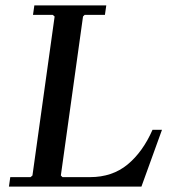

<svg xmlns="http://www.w3.org/2000/svg" viewBox="-20 -690 637 710"><path d="M544 -210H579L503 0H13L18 -35H93L100 -41L182 -629L175 -635H102L107 -670H373L368 -635H293L287 -629L205 -41L211 -35H313Q395 -35 451.5 -81.5Q508 -128 544 -210Z"/></svg>

Font: Brygada 1918 Medium
Style: Italic
Weight: 500
Italic angle: -8°
Designer: Mateusz Machalski | Borys Kosmynka | Przemek Hoffer
Foundry: NIEPODLEGLA 2018
Version: Version 3.006